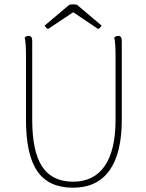

<svg xmlns="http://www.w3.org/2000/svg" viewBox="-20 -862 682 894"><path d="M547 -304Q547 -148 489.5 -68Q432 12 320 12Q207 12 154 -64.5Q101 -141 101 -304V-600Q101 -663 95 -687Q103 -695 113 -695Q130 -695 130 -673V-304Q130 -156 176.5 -86Q223 -16 320 -16Q417 -16 467.5 -89Q518 -162 518 -304V-600Q518 -663 512 -687Q520 -695 530 -695Q547 -695 547 -673ZM453 -743Q448 -732 437 -727L321 -805L204 -727Q193 -732 188 -743L303 -840Q315 -842 320 -842Q326 -842 338 -840Z"/></svg>

Font: Arima Madurai Thin
Style: Regular
Weight: 250
Designer: Joana Correia and Natanael Gama
Foundry: NDISCOVER
Version: Version 1.019; ttfautohint (v1.5) -l 7 -r 28 -G 50 -x 13 -D 